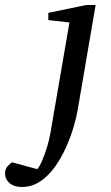

<svg xmlns="http://www.w3.org/2000/svg" viewBox="-149 -514 442 763"><path d="M231 -494.1 160.2 -80.1Q155.3 -49.8 143.6 -9.8Q131.8 30.3 113.3 71.8Q94.7 113.3 69.1 149.2Q43.5 185.1 10.7 207Q-22 229 -62 229Q-93.3 229 -111.1 213.6Q-128.9 198.2 -128.9 175.8Q-128.9 157.2 -118.7 146.5Q-108.4 135.7 -101.1 130.9L-1 158.2Q8.8 147.5 19 123.3Q29.3 99.1 38.3 69.3Q47.4 39.6 51.8 12.2L127 -424.8L43 -434.1V-462.9L193.8 -494.1Z"/></svg>

Font: Charis
Style: Italic
Weight: 400
Italic angle: -11°
Designer: Walt Agee, Miriam Martin, Annie Olsen, Victor Gaultney, Lorna Priest, Alan Ward, Bob Hallissy, Martin Hosken, Sharon Cor
Foundry: SIL Global
Version: Version 7.000